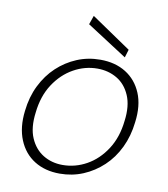

<svg xmlns="http://www.w3.org/2000/svg" viewBox="-81 -770 742 850"><g transform="rotate(10 290.0 -345.0)"><path d="M244 12Q178 12 130 -18Q82 -48 59 -104Q36 -160 45 -235Q52 -299 77.5 -350.5Q103 -402 142 -438.5Q181 -475 230 -495.5Q279 -516 335 -516Q402 -516 450 -486Q498 -456 521 -401Q544 -346 534 -270Q527 -207 502 -155Q477 -103 437.5 -66Q398 -29 349 -8.5Q300 12 244 12ZM250 -28Q307 -28 358 -56.5Q409 -85 444 -139Q479 -193 487 -268Q496 -336 476 -382.5Q456 -429 417 -452Q378 -475 329 -475Q273 -475 222 -446.5Q171 -418 136 -364.5Q101 -311 93 -236Q84 -167 104 -121Q124 -75 162.5 -51.5Q201 -28 250 -28ZM439 -545 258 -662 272 -702 450 -581Z"/></g></svg>

Font: DM Sans ExtraLight
Style: Italic
Weight: 250
Italic angle: -10°
Designer: Colophon Foundry, Jonny Pinhorn
Foundry: Colophon Foundry
Version: Version 4.004;gftools[0.9.30]